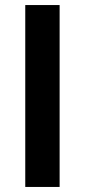

<svg xmlns="http://www.w3.org/2000/svg" viewBox="-20 -740 336 760"><path d="M80 0H216V-720H80Z"/></svg>

Font: Eudonet ExtraBold
Style: Regular
Weight: 800
Designer: Mikhail Sharanda
Foundry: Mikhail Sharanda
Version: Version 4.503;Glyphs 3.1.2 (3151)